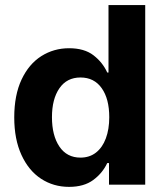

<svg xmlns="http://www.w3.org/2000/svg" viewBox="-20 -727 651 756"><path d="M36.1 -264.6Q36.1 -352.5 64.9 -413.8Q93.8 -475.1 142.8 -506.1Q191.9 -537.1 252 -537.1Q312 -537.1 348.1 -509.3Q384.3 -481.4 402.3 -441.4H407.2V-707H551.8V0H409.2V-85H402.3Q383.8 -45.4 347.2 -18.3Q310.5 8.8 252 8.8Q190.4 8.8 141.6 -23.2Q92.8 -55.2 64.5 -116.9Q36.1 -178.7 36.1 -264.6ZM410.2 -265.6Q410.2 -337.9 380.4 -379.9Q350.6 -421.9 296.9 -421.9Q243.2 -421.9 213.9 -379.4Q184.6 -336.9 184.6 -265.6Q184.6 -193.4 213.9 -149.9Q243.2 -106.4 296.9 -106.4Q332.5 -106.4 357.9 -126.2Q383.3 -146 396.7 -181.9Q410.2 -217.8 410.2 -265.6Z"/></svg>

Font: Pretendard GOV
Style: Bold
Weight: 700
Designer: Base glyphs from Inter by Rasmus Andersson; Hangeul glyphs from Noto Sans CJK(Source Han Sans) by Jang Soo-young and Kan
Foundry: Kil Hyung-jin
Version: Version 1.309